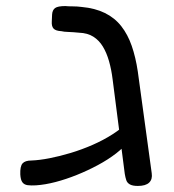

<svg xmlns="http://www.w3.org/2000/svg" viewBox="-20 -605 573 634"><path d="M435 9Q418 9 409 4Q400 -1 397 -10Q394 -19 392 -31L352 -342Q348 -375 340 -403Q332 -431 319.5 -451.5Q307 -472 288 -484Q269 -496 241 -497Q221 -499 205.5 -499.5Q190 -500 183 -502Q164 -503 157 -510.5Q150 -518 151 -534L152 -557Q153 -572 162 -578.5Q171 -585 196 -585Q204 -584 219.5 -584Q235 -584 250 -582Q294 -578 326.5 -562Q359 -546 380.5 -518.5Q402 -491 415 -453.5Q428 -416 435 -369L481 -33Q484 -13 472.5 -2Q461 9 435 9ZM99 7Q83 8 71.5 6.5Q60 5 54 -3Q48 -11 47 -29Q46 -56 54.5 -65.5Q63 -75 84 -75Q110 -76 143.5 -82.5Q177 -89 213.5 -100Q250 -111 285.5 -126.5Q321 -142 351.5 -161.5Q382 -181 404 -203L406 -141Q390 -119 363.5 -98.5Q337 -78 303.5 -60Q270 -42 234 -27.5Q198 -13 163.5 -4Q129 5 99 7Z"/></svg>

Font: Fredoka SemiExpanded
Style: Regular
Weight: 400
Width: 6
Designer: Ben Nathan
Foundry: Milena B. Brandão, Ben Nathan
Version: Version 2.001